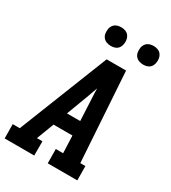

<svg xmlns="http://www.w3.org/2000/svg" viewBox="-230 -1066 1054 1181"><g transform="rotate(30 297.5 -475.5)"><path d="M-4 0 -5 -101H45L296 -735H434L475 -101H511L512 0H302L301 -101H353L348 -224H214L167 -101H206V0ZM345 -325 337 -490Q336 -505 335.5 -520.5Q335 -536 335 -551Q329 -536 323.5 -520.5Q318 -505 313 -490L251 -325ZM506 -819Q490 -819 475.5 -824.5Q461 -830 451.5 -842Q442 -854 440 -869.5Q438 -885 440 -901Q442 -912 448 -922.5Q454 -933 463.5 -939.5Q473 -946 484 -948.5Q495 -951 506 -951Q522 -951 536.5 -945.5Q551 -940 560 -928Q569 -916 571.5 -900.5Q574 -885 571 -869Q569 -858 563.5 -847.5Q558 -837 548.5 -830.5Q539 -824 528 -821.5Q517 -819 506 -819ZM276 -819Q260 -819 245.5 -824.5Q231 -830 221.5 -842Q212 -854 210 -869.5Q208 -885 210 -901Q212 -912 218 -922.5Q224 -933 233.5 -939.5Q243 -946 254 -948.5Q265 -951 276 -951Q292 -951 306.5 -945.5Q321 -940 330 -928Q339 -916 341.5 -900.5Q344 -885 341 -869Q339 -858 333.5 -847.5Q328 -837 318.5 -830.5Q309 -824 298 -821.5Q287 -819 276 -819Z"/></g></svg>

Font: Iosevka Etoile
Style: Bold Italic
Weight: 700
Italic angle: -9°
Designer: Belleve Invis
Foundry: Belleve Invis
Version: Version 28.1.0; ttfautohint (v1.8.4)